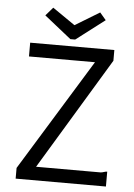

<svg xmlns="http://www.w3.org/2000/svg" viewBox="-55 -833 610 875"><g transform="rotate(5 250.0 -395.5)"><path d="M62 -623H447V-574L138 -62H432Q439 -62 447.5 -65Q456 -68 463 -68V0H50V-49L364 -560H62ZM396 -755 265 -655H243L120 -753L153 -791L256 -720L368 -788Z"/></g></svg>

Font: InconsolataGo
Style: Regular
Weight: 400
Designer: Raph Levien, Kirill Tkachev
Foundry: Cyreal
Version: Version 1.013